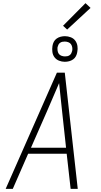

<svg xmlns="http://www.w3.org/2000/svg" viewBox="-20 -1195 640 1215"><path d="M16 0 340 -735H390L472 0H427L402 -222H158L61 0ZM176 -260H398L373 -490Q368 -535 363.5 -579.5Q359 -624 354 -669Q335 -624 315.5 -579.5Q296 -535 277 -490ZM390 -804Q371 -804 353.5 -811Q336 -818 325 -832.5Q314 -847 311.5 -866Q309 -885 312 -904Q314 -918 320.5 -930.5Q327 -943 338.5 -951Q350 -959 363.5 -962.5Q377 -966 391 -966Q410 -966 428 -959Q446 -952 456.5 -937.5Q467 -923 470 -904Q473 -885 469 -866Q467 -852 460.5 -839.5Q454 -827 442.5 -819Q431 -811 417.5 -807.5Q404 -804 390 -804ZM391 -838Q399 -838 406.5 -839.5Q414 -841 421 -846Q428 -851 431.5 -858.5Q435 -866 437 -874Q439 -885 437 -896Q435 -907 429 -915.5Q423 -924 412 -928Q401 -932 390 -932Q382 -932 374.5 -930.5Q367 -929 360 -924Q353 -919 349.5 -911.5Q346 -904 344 -896Q343 -885 344.5 -874Q346 -863 352 -854.5Q358 -846 369 -842Q380 -838 391 -838ZM405 -1008 379 -1032 521 -1175 553 -1145Z"/></svg>

Font: Iosevka Aile XLt Obl
Style: Regular
Weight: 200
Italic angle: -9°
Designer: Belleve Invis
Foundry: Belleve Invis
Version: Version 31.1.0; ttfautohint (v1.8.4)